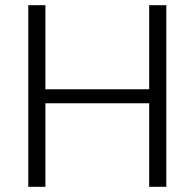

<svg xmlns="http://www.w3.org/2000/svg" viewBox="-20 -720 750 740"><path d="M89 -700H155V-347L139 -376H569L555 -347V-700H621V0H555V-354L569 -322H139L155 -354V0H89Z"/></svg>

Font: Pathway Extreme 8pt Thin 12pt ExtraLight
Style: Regular
Weight: 250
Version: Version 1.001;gftools[0.9.26]